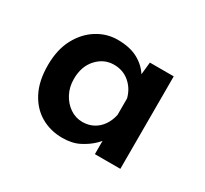

<svg xmlns="http://www.w3.org/2000/svg" viewBox="-76 -832 550 516"><g transform="rotate(30 198.5 -574.5)"><path d="M162 -423Q125 -423 95.5 -440Q66 -457 48.5 -490.5Q31 -524 31 -573Q31 -621 49 -655Q67 -689 96.5 -707.5Q126 -726 160 -726Q199 -726 224.5 -711.5Q250 -697 263 -674L259 -659L265 -716H339V-429H260V-496L267 -481Q264 -473 249.5 -459Q235 -445 213.5 -434Q192 -423 162 -423ZM187 -487Q206 -487 221 -495Q236 -503 246 -517.5Q256 -532 260 -551V-602Q253 -629 233 -646Q213 -663 185 -663Q154 -663 132 -639Q110 -615 110 -576Q110 -551 120.5 -531Q131 -511 148.5 -499Q166 -487 187 -487Z"/></g></svg>

Font: Josefin Sans Medium
Style: Regular
Weight: 500
Designer: Santiago Orozco
Foundry: Typemade
Version: Version 2.001